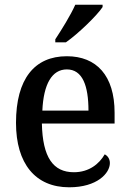

<svg xmlns="http://www.w3.org/2000/svg" viewBox="-20 -786 551 816"><path d="M215 -619V-606H260C313 -643 393 -721 416 -756V-766H300C280 -721 242 -660 215 -619ZM274 10C393 10 447 -50 447 -93C447 -112 436 -125 425 -130C402 -90 359 -54 294 -54C206 -54 161 -117 158 -261H467V-307C467 -465 390 -547 264 -547C127 -547 48 -451 48 -264C48 -91 130 10 274 10ZM356 -316H160C165 -429 201 -491 264 -491C331 -491 356 -421 356 -316Z"/></svg>

Font: Noto Serif Bengali SemiCondensed
Style: Regular
Weight: 400
Width: 4
Designer: Juan Bruce, Universal Thirst, Indian Type Foundry and the Monotype Design Team.
Foundry: Monotype Imaging Inc.
Version: Version 2.003